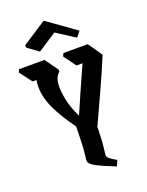

<svg xmlns="http://www.w3.org/2000/svg" viewBox="-172 -907 756 987"><g transform="rotate(-20 206.5 -413.5)"><path d="M292 3Q226 -23 190.5 -41.5Q155 -60 155 -78Q155 -87 157.5 -104Q160 -121 162 -157.5Q164 -194 165 -262Q111 -336 81.5 -398.5Q52 -461 52 -519Q52 -540 55 -556H34L-17 -623L-10 -639H129L180 -568V-556Q165 -543 159 -525Q153 -507 153 -481Q153 -453 162 -408.5Q171 -364 198 -309Q220 -360 246.5 -420.5Q273 -481 307 -556H274L225 -623L233 -639H366L419 -562Q381 -470 341 -384Q301 -298 267 -223Q266 -149 261.5 -115.5Q257 -82 257 -70Q257 -60 269.5 -50.5Q282 -41 305 -28ZM62 -744 194 -830 350 -719 326 -689 225 -754 122 -687 62 -731Z"/></g></svg>

Font: Jaini
Style: Regular
Weight: 400
Designer: Maithili Shingre, Girish Dalvi (Devanagari), Taresh Vohra (Latin)
Foundry: Ek Type
Version: Version 2.000; ttfautohint (v1.8.4.7-5d5b)